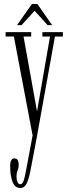

<svg xmlns="http://www.w3.org/2000/svg" viewBox="-20 -683 334 954"><path d="M80.5 251Q54 251 42.2 220.2Q30.5 189.5 30.5 142Q30.5 104 51.5 104Q63.5 104 68.2 113.2Q73 122.5 73 136Q73 151.5 67.5 164Q62 176.5 62 193Q62 210 66.8 221.2Q71.5 232.5 81 232.5Q92.5 232.5 98.8 210.8Q105 189 109.5 163.5L142 -10L49 -501.5H8V-523.5H135V-501.5H97L164 -129.5L228.5 -501.5H190.5V-523.5H292.5V-501.5H253L162 3.5L130.5 169Q123.5 204.5 112.8 227.8Q102 251 80.5 251ZM64.5 -558 138.5 -663H166L239 -558H216.5L152 -629.5L87 -558Z"/></svg>

Font: Imbue 50pt ExtraLight
Style: Regular
Weight: 200
Designer: Tyler Finck
Foundry: Etcetera Type Company
Version: Version 1.102; ttfautohint (v1.8.3)